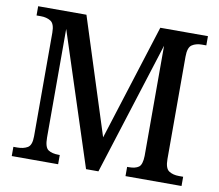

<svg xmlns="http://www.w3.org/2000/svg" viewBox="-79 -808 1030 901"><g transform="rotate(10 436.5 -357.0)"><path d="M32 0V-44H51Q80 -44 99.5 -55.5Q119 -67 119 -110V-603Q119 -646 99.5 -658Q80 -670 53 -670H32V-714H262L439 -161L614 -714H841V-670H820Q792 -670 773 -657.5Q754 -645 754 -601V-113Q754 -69 773 -56.5Q792 -44 821 -44H841V0H574V-44H582Q613 -44 629 -55.5Q645 -67 646 -109V-634L445 0H386L180 -632V-115Q180 -68 198 -56Q216 -44 248 -44H253V0Z"/></g></svg>

Font: Noto Serif Thai SemiCondensed Medium
Style: Regular
Weight: 500
Width: 4
Designer: Monotype Design Team
Foundry: Monotype Imaging Inc.
Version: Version 2.002; ttfautohint (v1.8.4.7-5d5b)